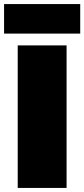

<svg xmlns="http://www.w3.org/2000/svg" viewBox="-20 -923 414 943"><path d="M67 0V-700H307V0ZM0 -758V-903H374V-758Z"/></svg>

Font: Georama Extended ExtraBold
Style: Regular
Weight: 800
Width: 7
Designer: Jean-Baptiste Levee
Foundry: Production Type
Version: Version 1.000